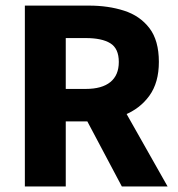

<svg xmlns="http://www.w3.org/2000/svg" viewBox="-20 -672 640 692"><path d="M69.6 0V-651.8H301.1Q370.2 -651.8 427.2 -633.5Q484.1 -615.3 518.4 -570.8Q552.6 -526.3 552.6 -448.8Q552.6 -374.3 518.4 -327Q484.1 -279.7 427.2 -257.1Q370.2 -234.5 301.1 -234.5H217V0ZM217 -351.5H289.1Q347.3 -351.5 377.7 -376.2Q408.2 -400.8 408.2 -448.8Q408.2 -497.1 377.7 -516Q347.3 -534.8 289.1 -534.8H217ZM274.1 -273.4 376 -367.7 584 0H419.1Z"/></svg>

Font: Source Code Pro ExtraLight
Style: Regular
Weight: 200
Monospace: yes
Designer: Paul D. Hunt, Teo Tuominen
Foundry: Adobe
Version: Version 1.026;hotconv 1.1.0;makeotfexe 2.6.0